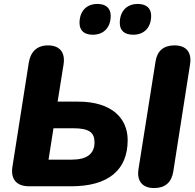

<svg xmlns="http://www.w3.org/2000/svg" viewBox="-20 -944 990 973"><path d="M127 0H341C530 0 627 -83 627 -234C627 -345 546 -429 376 -429H272L302 -617C312 -679 282 -714 223 -714C168 -714 135 -682 126 -627L43 -99C33 -36 64 0 127 0ZM344 -135H226L251 -294H352C432 -294 459 -272 459 -223C459 -164 420 -135 344 -135ZM761 9C816 9 849 -19 858 -74L943 -617C953 -679 924 -714 864 -714C809 -714 776 -686 768 -631L682 -88C672 -26 702 9 761 9ZM655 -768C714 -768 746 -808 746 -864C746 -902 722 -924 678 -924C620 -924 587 -884 587 -828C587 -789 611 -768 655 -768ZM450 -768C509 -768 541 -808 541 -864C541 -902 517 -924 474 -924C415 -924 383 -884 383 -828C383 -789 407 -768 450 -768Z"/></svg>

Font: SN Pro Heavy
Style: Italic
Weight: 800
Italic angle: -9°
Designer: Tobias Whetton
Foundry: Supernotes
Version: Version 1.001;Glyphs 3.2 (3249)